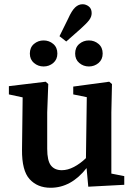

<svg xmlns="http://www.w3.org/2000/svg" viewBox="-20 -873 634 907"><path d="M397 9 389 -79Q316 14 219 14Q157 14 120 -26.5Q83 -67 84 -166L87 -413L22 -427V-466L196 -487L208 -476L203 -342V-170Q203 -114 220.5 -91.5Q238 -69 272 -69Q300 -69 329.5 -84.5Q359 -100 386 -126L390 -414L326 -427V-464L496 -487L509 -476L506 -342V-53L567 -41V0ZM186 -559Q160 -559 140.5 -575.5Q121 -592 121 -620Q121 -649 140.5 -665.5Q160 -682 186 -682Q212 -682 231.5 -665.5Q251 -649 251 -620Q251 -592 231.5 -575.5Q212 -559 186 -559ZM261 -702 302 -785Q319 -823 335 -838Q351 -853 370 -853Q386 -853 399.5 -842.5Q413 -832 413 -811Q413 -794 401.5 -778.5Q390 -763 361 -737L293 -677ZM400 -559Q374 -559 354.5 -575.5Q335 -592 335 -620Q335 -649 354.5 -665.5Q374 -682 400 -682Q426 -682 445.5 -665.5Q465 -649 465 -620Q465 -592 445.5 -575.5Q426 -559 400 -559Z"/></svg>

Font: Source Serif 4 Semibold
Style: Regular
Weight: 600
Designer: Frank Grießhammer
Foundry: Adobe
Version: Version 4.005;hotconv 1.1.0;makeotfexe 2.6.0